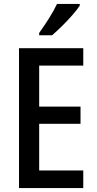

<svg xmlns="http://www.w3.org/2000/svg" viewBox="-20 -960 493 980"><path d="M405 0H77V-714H405V-625H180V-416H391V-328H180V-90H405ZM387 -931Q374 -911 349 -882.5Q324 -854 296 -826.5Q268 -799 246 -780H180V-792Q206 -828 230.5 -867Q255 -906 271 -940H387Z"/></svg>

Font: Noto Sans Georgian Condensed Medium
Style: Regular
Weight: 500
Width: 3
Designer: Monotype Design Team, Akaki Razmadze
Foundry: Google LLC
Version: Version 2.005; ttfautohint (v1.8.4.7-5d5b)